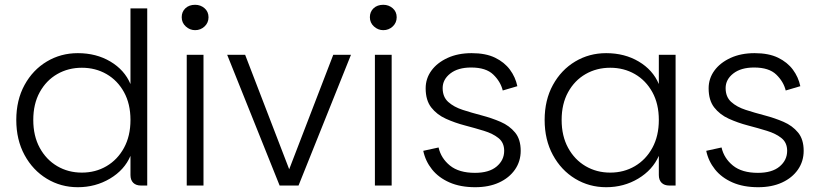

<svg xmlns="http://www.w3.org/2000/svg" viewBox="-20 -775 3429 802"><path d="M305 7Q234 7 175.5 -28.5Q117 -64 82.5 -127.5Q48 -191 48 -274Q48 -357 82.5 -420Q117 -483 175.5 -518Q234 -553 305 -553Q382 -553 441 -518Q500 -483 525 -424V-740H595V0H569Q548 0 536.5 -11.5Q525 -23 525 -44V-124Q500 -65 439.5 -29Q379 7 305 7ZM322 -54Q379 -54 425 -81Q471 -108 498 -157.5Q525 -207 525 -274Q525 -341 498 -390Q471 -439 425 -465.5Q379 -492 322 -492Q265 -492 219 -465.5Q173 -439 146 -390Q119 -341 119 -274Q119 -207 146 -157.5Q173 -108 219 -81Q265 -54 322 -54Z M760 0V-546H830V0ZM795 -649Q773 -649 756 -664.5Q739 -680 739 -703Q739 -726 754.5 -740.5Q770 -755 795 -755Q818 -755 834.5 -740.5Q851 -726 851 -703Q851 -680 834.5 -664.5Q818 -649 795 -649Z M1004 -546 1188 -68 1372 -546H1446L1227 0H1148L929 -546Z M1546 0V-546H1616V0ZM1581 -649Q1559 -649 1542 -664.5Q1525 -680 1525 -703Q1525 -726 1540.5 -740.5Q1556 -755 1581 -755Q1604 -755 1620.5 -740.5Q1637 -726 1637 -703Q1637 -680 1620.5 -664.5Q1604 -649 1581 -649Z M1965 7Q1903 7 1857.5 -13Q1812 -33 1784.5 -67.5Q1757 -102 1748 -145L1812 -159Q1822 -114 1859.5 -83.5Q1897 -53 1964 -53Q2023 -53 2054.5 -79.5Q2086 -106 2086 -145Q2086 -179 2062.5 -198Q2039 -217 2001.5 -228.5Q1964 -240 1922 -251Q1880 -262 1842.5 -279Q1805 -296 1781.5 -326Q1758 -356 1758 -406Q1758 -447 1782 -480Q1806 -513 1849.5 -533Q1893 -553 1950 -553Q2009 -553 2048 -534Q2087 -515 2110 -484Q2133 -453 2141 -415L2080 -397Q2071 -434 2040.5 -463.5Q2010 -493 1948 -493Q1893 -493 1861 -468Q1829 -443 1829 -407Q1829 -370 1852.5 -349Q1876 -328 1913 -316Q1950 -304 1992 -293Q2034 -282 2071 -266Q2108 -250 2131.5 -221.5Q2155 -193 2155 -145Q2155 -101 2131 -66.5Q2107 -32 2064.5 -12.5Q2022 7 1965 7Z M2512 7Q2441 7 2382.5 -28.5Q2324 -64 2289.5 -127.5Q2255 -191 2255 -274Q2255 -357 2289.5 -420Q2324 -483 2382.5 -518Q2441 -553 2512 -553Q2589 -553 2648 -518Q2707 -483 2732 -424V-546H2802V0H2776Q2755 0 2743.5 -11.5Q2732 -23 2732 -44V-124Q2706 -65 2646 -29Q2586 7 2512 7ZM2529 -54Q2586 -54 2632 -81Q2678 -108 2705 -157.5Q2732 -207 2732 -274Q2732 -341 2705 -390Q2678 -439 2632 -465.5Q2586 -492 2529 -492Q2472 -492 2426 -465.5Q2380 -439 2353 -390Q2326 -341 2326 -274Q2326 -207 2353 -157.5Q2380 -108 2426 -81Q2472 -54 2529 -54Z M3147 7Q3085 7 3039.5 -13Q2994 -33 2966.5 -67.5Q2939 -102 2930 -145L2994 -159Q3004 -114 3041.5 -83.5Q3079 -53 3146 -53Q3205 -53 3236.5 -79.5Q3268 -106 3268 -145Q3268 -179 3244.5 -198Q3221 -217 3183.5 -228.5Q3146 -240 3104 -251Q3062 -262 3024.5 -279Q2987 -296 2963.5 -326Q2940 -356 2940 -406Q2940 -447 2964 -480Q2988 -513 3031.5 -533Q3075 -553 3132 -553Q3191 -553 3230 -534Q3269 -515 3292 -484Q3315 -453 3323 -415L3262 -397Q3253 -434 3222.5 -463.5Q3192 -493 3130 -493Q3075 -493 3043 -468Q3011 -443 3011 -407Q3011 -370 3034.5 -349Q3058 -328 3095 -316Q3132 -304 3174 -293Q3216 -282 3253 -266Q3290 -250 3313.5 -221.5Q3337 -193 3337 -145Q3337 -101 3313 -66.5Q3289 -32 3246.5 -12.5Q3204 7 3147 7Z"/></svg>

Font: Parkinsans Light Light
Style: Regular
Weight: 300
Version: Version 1.000